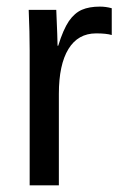

<svg xmlns="http://www.w3.org/2000/svg" viewBox="-20 -558 373 578"><path d="M157.2 -275.4V0H69.3V-405.3Q69.3 -460.9 66.4 -528.3H149.4Q151.4 -483.4 152.3 -456.5Q153.3 -429.7 153.3 -420.4H155.3Q169.9 -468.3 187.5 -494.6Q204.6 -519 226.6 -528.6Q248.5 -538.1 280.8 -538.1Q298.8 -538.1 316.4 -533.2V-452.6Q299.8 -457.5 269.5 -457.5Q214.8 -457.5 186 -410.4Q157.2 -363.3 157.2 -275.4Z"/></svg>

Font: Arimo
Style: Regular
Weight: 400
Designer: Steve Matteson
Foundry: Monotype Imaging Inc.
Version: Version 1.33